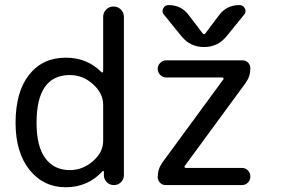

<svg xmlns="http://www.w3.org/2000/svg" viewBox="-20 -790 1154 777"><path d="M262.7 -101.6Q314.5 -101.6 356 -137.7Q397.5 -173.8 397.5 -219.7V-366.2Q397.5 -412.1 356.4 -449.2Q315.4 -486.3 262.7 -486.3Q127.9 -486.3 127.9 -293Q127.9 -197.3 163.6 -149.4Q199.2 -101.6 262.7 -101.6ZM481.4 -721.7V-81.1Q481.4 -64.5 469.7 -52.7Q458 -41 440.9 -41Q423.8 -41 412.1 -52.7Q400.4 -64.5 400.4 -81.1V-95.7Q399.4 -97.7 397.9 -98.1Q396.5 -98.6 395.5 -97.7Q335.9 -32.2 246.1 -32.2Q156.2 -32.2 99.6 -102.5Q43 -172.9 43 -293Q43 -418 97.7 -487.3Q152.3 -556.6 246.1 -556.6Q333 -556.6 390.6 -498Q392.6 -496.1 395 -497.1Q397.5 -498 397.5 -500V-721.7Q397.5 -739.3 409.7 -751.5Q421.9 -763.7 439.5 -763.7Q457 -763.7 469.2 -751.5Q481.4 -739.3 481.4 -721.7ZM652.3 -545.9H960.9Q974.6 -545.9 983.9 -536.6Q993.2 -527.3 993.2 -513.7Q993.2 -481.4 974.6 -455.1L727.5 -118.2Q725.6 -116.2 727.1 -113.3Q728.5 -110.4 731.4 -110.4H959Q973.6 -110.4 983.4 -100.1Q993.2 -89.8 993.2 -75.7Q993.2 -61.5 983.4 -51.3Q973.6 -41 959 -41H650.4Q636.7 -41 627.4 -50.8Q618.2 -60.5 618.2 -73.2Q618.2 -105.5 636.7 -131.8L883.8 -468.8Q885.7 -470.7 884.3 -473.6Q882.8 -476.6 879.9 -476.6H652.3Q638.7 -476.6 628.4 -486.8Q618.2 -497.1 618.2 -511.2Q618.2 -525.4 628.4 -535.6Q638.7 -545.9 652.3 -545.9ZM867.2 -729.5Q897.5 -769.5 949.2 -769.5Q963.9 -769.5 970.7 -755.9Q973.6 -750 973.6 -745.1Q973.6 -737.3 967.8 -730.5L895.5 -641.6Q860.4 -599.6 805.7 -599.6Q751 -599.6 715.8 -641.6L643.6 -730.5Q637.7 -737.3 637.7 -745.1Q637.7 -750 640.6 -755.9Q647.5 -769.5 662.1 -769.5Q713.9 -769.5 744.1 -728.5L799.8 -655.3Q805.7 -647.5 811.5 -655.3Z"/></svg>

Font: Gen Jyuu GothicX Regular
Style: Regular
Weight: 400
Designer: [Source Han Sans]
Ryoko NISHIZUKA  (kana & ideographs); Paul D. Hunt (Latin, Greek & Cyrillic); Wenlong ZHANG  (bopomofo
Version: Version 1.002.20150607